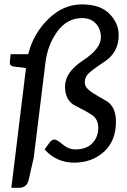

<svg xmlns="http://www.w3.org/2000/svg" viewBox="-20 -747 588 891"><path d="M530.8 -584Q530.8 -504.4 465.8 -461.4Q400.9 -418.5 387.2 -402.1Q373.5 -385.7 373.5 -367.2Q373.5 -348.6 384.3 -337.2Q395 -325.7 410.9 -315.4Q426.8 -305.2 472.4 -279.1Q518.1 -252.9 518.1 -182.6Q518.1 -93.3 462.4 -42.7Q406.7 7.8 324.2 7.8Q241.7 7.8 187 -53.7L210.9 -86.4Q220.7 -99.6 232.4 -99.6Q244.1 -99.6 271 -76.7Q297.9 -53.7 329.1 -53.7Q381.8 -53.7 408.9 -82.8Q436 -111.8 436 -152.8Q436 -193.8 407.5 -212.9Q378.9 -231.9 330.3 -255.9Q281.7 -279.8 281.7 -345.7Q281.7 -411.6 365 -466.3Q448.2 -521 448.2 -573.7Q448.2 -612.8 424.6 -637.9Q400.9 -663.1 361.3 -663.1Q291.5 -663.1 245.8 -600.6Q200.2 -538.1 190.4 -452.6L136.7 -16.6L113.3 86.9Q105 124.5 67.4 124.5H32.7L100.6 -431.2L45.4 -438Q25.4 -440.4 25.4 -457L29.3 -495.6H110.8Q135.3 -591.8 204.6 -659.2Q273.9 -726.6 359.9 -726.6Q445.3 -726.6 488 -682.9Q530.8 -639.2 530.8 -584Z"/></svg>

Font: Lato-Italic
Style: Italic
Weight: 400
Italic angle: -7°
Designer: Lukasz Dziedzic
Foundry: tyPoland Lukasz Dziedzic
Version: Version 1.104; Western+Polish opensource